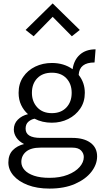

<svg xmlns="http://www.w3.org/2000/svg" viewBox="-20 -859 604 1125"><path d="M270 246Q197 246 143 225.2Q89 204.5 59 169.8Q29 135 29 93Q29 48 54.5 21.5Q80 -5 121 -15Q91 -30.5 76 -53Q61 -75.5 61 -100Q61 -134.5 84.5 -158Q108 -181.5 144 -190Q119 -212 104 -243.5Q89 -275 89 -315Q89 -369 115.8 -408.2Q142.5 -447.5 186.8 -468.8Q231 -490 284 -490Q354.5 -490 405.5 -453.5Q413 -507.5 448 -538.8Q483 -570 540 -570L534 -493Q445 -493 441 -420Q477 -375 477 -315Q477 -262 450.2 -222.8Q423.5 -183.5 379.8 -161.8Q336 -140 284 -140Q227 -140 182.5 -163.5Q162 -159.5 146 -145.5Q130 -131.5 130 -105Q130 -51 218 -51H404Q471.5 -51 510.2 -22.5Q549 6 549 57Q549 104.5 515.5 147.8Q482 191 419.5 218.5Q357 246 270 246ZM270 183Q331.5 183 376.8 165.2Q422 147.5 446.5 119.5Q471 91.5 471 61Q471 39.5 455 22.8Q439 6 404 6H218Q161 6 133 29.5Q105 53 105 90Q105 116 123.8 137Q142.5 158 179.2 170.5Q216 183 270 183ZM284 -196Q337.5 -196 368.8 -229Q400 -262 400 -315Q400 -367.5 369 -400.2Q338 -433 284 -433Q229.5 -433 198.2 -400.5Q167 -368 167 -315Q167 -264 198.2 -230Q229.5 -196 284 -196ZM401 -646.5 288.5 -760.5 177 -646.5 130 -683.5 288.5 -839 447.5 -683.5Z"/></svg>

Font: Betina Sans
Style: Regular
Weight: 400
Designer: Jonathan Pinhorn (font) & Cristiano Sobral (main changes)
Version: Version 2.001;April 28, 2021;FontCreator 13.0.0.2655 32-bit;